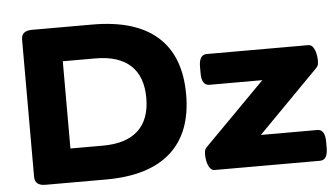

<svg xmlns="http://www.w3.org/2000/svg" viewBox="-49 -782 1513 864"><g transform="rotate(-5 707.0 -350.0)"><path d="M123 0Q75 0 75 -40V-660Q75 -700 123 -700H396Q590 -700 689.5 -611.5Q789 -523 789 -350Q789 -178 689.5 -89Q590 0 396 0ZM249 -153H396Q501 -153 555 -203Q609 -253 609 -350Q609 -447 555 -497Q501 -547 396 -547H249ZM887 0Q874 0 865.5 -12.5Q857 -25 853.5 -42Q850 -59 850 -73Q850 -80 851.5 -89Q853 -98 862 -107L1136 -384H897Q862 -384 862 -440V-468Q862 -523 897 -523H1356Q1369 -523 1377.5 -510.5Q1386 -498 1389.5 -481Q1393 -464 1393 -450Q1393 -443 1391.5 -434Q1390 -425 1381 -416L1108 -139H1363Q1398 -139 1398 -83V-55Q1398 0 1363 0Z"/></g></svg>

Font: Asap Expanded ExtraBold
Style: Regular
Weight: 800
Width: 7
Designer: Pablo Cosgaya
Foundry: Omnibus-Type
Version: Version 3.001; ttfautohint (v1.8.4.7-5d5b)